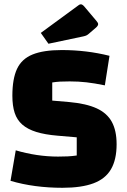

<svg xmlns="http://www.w3.org/2000/svg" viewBox="-20 -878 603 913"><path d="M54.9 -163.2Q104 -148.6 154.9 -141Q205.7 -133.4 256.2 -133.4Q282 -133.4 301.9 -134.4Q321.9 -135.4 344.9 -138.6V-225L253.7 -232.8Q193.6 -237.8 152.5 -250.6Q111.4 -263.4 86.1 -285.5Q60.8 -307.7 49.8 -341.2Q38.8 -374.7 38.8 -423Q38.8 -503.3 61.1 -550.8Q83.4 -598.2 135.3 -619.1Q187.2 -640 273.6 -640Q332.5 -640 389.1 -633.2Q445.7 -626.4 500.7 -612.6L478.6 -472.1Q428.5 -482.4 390.8 -486.6Q353.2 -490.9 311.6 -490.9Q282.6 -490.9 265.3 -489.9Q248.1 -488.9 228.4 -485.9V-399.7L309.7 -392.7Q390.2 -385.4 439.7 -362.8Q489.1 -340.1 511.8 -298.4Q534.5 -256.8 534.5 -192Q534.5 -119.2 507.9 -73.4Q481.4 -27.6 424.4 -6.3Q367.4 15 276.9 15Q210.2 15 148.7 6.8Q87.1 -1.3 30 -18.1ZM210.4 -670 174 -721.5 354.1 -853.5Q359.1 -857.5 364.4 -857.5Q371.4 -857.5 380 -848L438.2 -779Q446.7 -769.5 446.7 -763.2Q446.7 -755.9 436.7 -746.9L401.3 -716.5Q395.8 -711.8 390.5 -709.4Q385.3 -707 376.3 -705Z"/></svg>

Font: Changa
Style: Regular
Weight: 400
Designer: Eduardo Rodriguez Tunni
Foundry: Eduardo Rodriguez Tunni
Version: Version 3.003